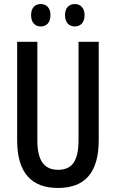

<svg xmlns="http://www.w3.org/2000/svg" viewBox="-20 -921 574 951"><path d="M134 -846C134 -809 154 -790 182 -790C210 -790 230 -809 230 -846C230 -882 210 -901 182 -901C154 -901 134 -883 134 -846ZM302 -846C302 -809 322 -790 351 -790C378 -790 399 -809 399 -846C399 -882 378 -901 351 -901C323 -901 302 -883 302 -846ZM469 -227V-714H369V-227C369 -121 335 -80 268 -80C201 -80 165 -122 165 -226V-714H65V-226C65 -65 136 10 267 10C400 10 469 -65 469 -227Z"/></svg>

Font: Noto Sans Armenian ExtraCondensed Medium
Style: Regular
Weight: 500
Width: 2
Designer: Monotype Design Team
Foundry: Monotype Imaging Inc.
Version: Version 2.008